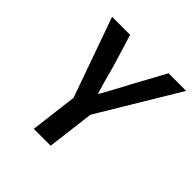

<svg xmlns="http://www.w3.org/2000/svg" viewBox="-174 -793 933 933"><g transform="rotate(45 292.5 -327.0)"><path d="M192 0H308L338 -243L585 -654H464L373 -487C348 -438 322 -393 295 -343H291C276 -393 264 -438 251 -487L200 -654H76L222 -243Z"/></g></svg>

Font: Falling Sky
Style: Obl
Weight: 400
Designer: Paul D. Hunt
Foundry: Adobe Systems Incorporated
Version: Version 1.02